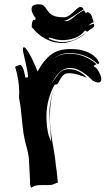

<svg xmlns="http://www.w3.org/2000/svg" viewBox="-20 -844 503 889"><path d="M223 11Q213 13 201 13H172Q146 13 135.5 19Q125 25 123 25L119 7V-11L114 -105Q112 -132 103 -163Q94 -194 89 -226Q86 -247 84 -266L80 -305Q78 -325 75.5 -346Q73 -367 68 -391Q68 -397 68.5 -403Q69 -409 69 -415Q69 -446 64 -476Q59 -506 50 -535Q57 -538 63 -540.5Q69 -543 74 -543Q79 -543 85 -531.5Q91 -520 98 -484Q100 -484 104 -485.5Q108 -487 110 -487Q109 -504 105 -523.5Q101 -543 97 -561Q93 -579 89.5 -593.5Q86 -608 86 -617Q86 -619 86.5 -622Q87 -625 91 -625Q96 -625 104 -614Q112 -603 121 -586Q130 -569 138.5 -549.5Q147 -530 154 -513Q181 -564 215.5 -590.5Q250 -617 306 -617Q347 -617 373 -607.5Q399 -598 413.5 -586.5Q428 -575 433 -565L439 -555Q439 -549 433 -547Q407 -572 374 -585Q341 -598 306 -598Q272 -598 255 -589Q239 -581 221 -569Q240 -581 256 -588Q273 -595 305 -595Q340 -595 372 -581.5Q404 -568 427 -547Q422 -545 418.5 -542.5Q415 -540 415 -535Q420 -535 426 -528.5Q432 -522 437 -513Q442 -504 445.5 -494.5Q449 -485 449 -479Q449 -462 436 -462Q426 -462 412 -469Q409 -470 399.5 -480Q390 -490 376 -500.5Q362 -511 344 -520Q326 -529 304 -529Q286 -529 272.5 -521.5Q259 -514 248 -501.5Q237 -489 228 -473L215 -449Q230 -476 248 -498Q268 -524 298 -524Q324 -524 346 -512.5Q368 -501 382 -484Q365 -491 342 -498Q319 -505 298 -505Q287 -505 279 -500Q271 -495 265.5 -487.5Q260 -480 255.5 -471Q251 -462 246 -454L233 -452Q216 -423 205.5 -384.5Q195 -346 195 -304Q195 -279 197.5 -259Q200 -239 205 -218L217 -187L215 -216Q213 -250 211 -276.5Q209 -303 209 -335Q211 -364 217 -390Q222 -412 232 -431Q220 -407 216 -376Q211 -342 211 -304Q211 -274 214 -247Q217 -220 221.5 -193Q226 -166 231 -137.5Q236 -109 239 -75L242 -56L248 1ZM235 -436 232 -431ZM414 -741Q407 -741 389 -726Q397 -729 403 -731Q409 -733 415 -734Q415 -731 415.5 -728.5Q416 -726 416 -724Q416 -719 406 -713Q396 -707 384 -697L374 -703Q354 -678 326 -668Q298 -658 266 -658L259 -659Q245 -659 231.5 -663.5Q218 -668 207 -670Q207 -667 205 -665Q218 -659 235.5 -654Q253 -649 271 -649L277 -650Q310 -650 337 -666Q364 -682 380 -694Q371 -686 359 -677.5Q347 -669 333 -662Q319 -655 302.5 -650Q286 -645 269 -645Q235 -645 209 -656Q183 -667 165.5 -680.5Q148 -694 138.5 -705.5Q129 -717 127 -718V-724Q127 -730 128 -736Q129 -742 131 -747Q133 -752 136 -752Q140 -752 142 -750L145 -761Q137 -769 131.5 -781Q126 -793 126 -801Q126 -809 129.5 -814.5Q133 -820 149 -824H160Q166 -824 171.5 -823Q177 -822 182 -818Q191 -809 197 -799.5Q203 -790 211 -782Q219 -774 234 -769Q249 -764 276 -764Q288 -764 299 -771.5Q310 -779 319.5 -788Q329 -797 337.5 -804.5Q346 -812 353 -812Q362 -812 367 -801Q362 -798 350 -789.5Q338 -781 324 -772Q310 -763 297.5 -755.5Q285 -748 278 -748H277Q277 -747 280.5 -746.5Q284 -746 286 -746Q300 -746 320.5 -764Q341 -782 369 -797Q371 -793 373 -789.5Q375 -786 378 -783Q379 -784 381 -785Q383 -786 383.5 -786.5Q384 -787 386 -788Q401 -782 405 -768Q409 -754 414 -741Z"/></svg>

Font: Finger Paint
Style: Regular
Weight: 400
Designer: Ralph du Carrois
Foundry: Ralph du Carrois
Version: Version 1.002